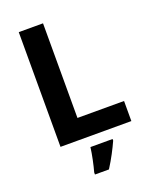

<svg xmlns="http://www.w3.org/2000/svg" viewBox="-168 -808 902 1123"><g transform="rotate(-20 282.5 -246.5)"><path d="M90 0H531V-125H241V-714H90ZM392 71V61H254C249 104 235 169 224 208V221H311C345 168 372 115 392 71Z"/></g></svg>

Font: Noto Sans Bassa Vah
Style: Bold
Weight: 700
Designer: Monotype Design Team
Foundry: Monotype Imaging Inc.
Version: Version 2.002